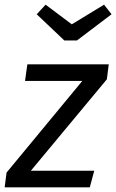

<svg xmlns="http://www.w3.org/2000/svg" viewBox="-32 -801 497 821"><path d="M425 -462 100 -71H371L352 0H-12L-4 -63L320 -455H75L85 -526H433ZM445 -740 297 -628H243L125 -740L163 -781L275 -697L413 -781Z"/></svg>

Font: Fira Sans Book
Style: Italic
Weight: 350
Italic angle: -8°
Designer: bBox Type GmbH & Carrois Corporate GbR & Edenspiekermann AG
Foundry: bBox Type GmbH & Carrois Corporate GbR & Edenspiekermann AG
Version: Version 4.301